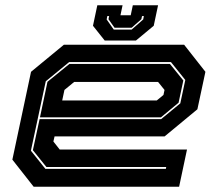

<svg xmlns="http://www.w3.org/2000/svg" viewBox="-20 -710 828 730"><path d="M680 -540 761 -437 730.5 -294.5 606 -191.5H187.5L183 -172L207 -141.5H691L661 0H108L27 -103L98 -437L223 -540ZM630 -474H243L154 -401L97.5 -137L152.5 -68H610.5L612 -75H156.5L105 -139L130.5 -257H592.5L665.5 -317L684.5 -406ZM626 -467 677 -404 659 -319.5 592 -264H132L160.5 -399L244 -467ZM581 -398.5H262L225 -368L216.5 -328H576L601.5 -349L605.5 -368ZM378 -556 333.5 -612 350 -690H446L438 -652H477L485 -690H581L564.5 -612L497 -556ZM412.5 -597.5H480.5L524.5 -636L527 -649H520L517.5 -637L480.5 -604.5H415.5L392.5 -637L395 -649H388L385.5 -636Z"/></svg>

Font: Tourney Expanded ExtraBold
Style: Italic
Weight: 800
Width: 7
Italic angle: -12°
Designer: Tyler Finck
Foundry: Etcetera Type Co
Version: Version 1.010; ttfautohint (v1.8.3)